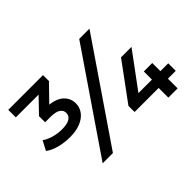

<svg xmlns="http://www.w3.org/2000/svg" viewBox="-124 -993 1286 1286"><g transform="rotate(-45 519.5 -350.0)"><path d="M22 -327.1 57.1 -394Q83 -375 121.1 -364Q159.2 -353 201.2 -353Q249 -353 273.9 -367.9Q298.8 -382.8 298.8 -410.2Q298.8 -437 275.9 -451.9Q252.9 -466.8 206.1 -466.8H153.8V-524.9L253.9 -628.9H38.1V-700.2H367.2V-644L256.8 -530.8Q320.8 -523.9 355 -491.5Q389.2 -459 389.2 -410.2Q389.2 -374 367.7 -344Q346.2 -314 304.2 -295.9Q262.2 -277.8 201.2 -277.8Q147 -277.8 97.9 -291.5Q48.8 -305.2 22 -327.1ZM231.9 0 710 -700.2H807.1L329.1 0ZM626 -91.8V-149.9L820.8 -415H919.9L733.9 -163.1H861.8V-240.2H941.9V-163.1H1016.1V-91.8H941.9V0H854V-91.8Z"/></g></svg>

Font: Montserrat SemiBold
Style: Regular
Weight: 600
Designer: Julieta Ulanovsky
Foundry: Julieta Ulanovsky
Version: Version 7.200